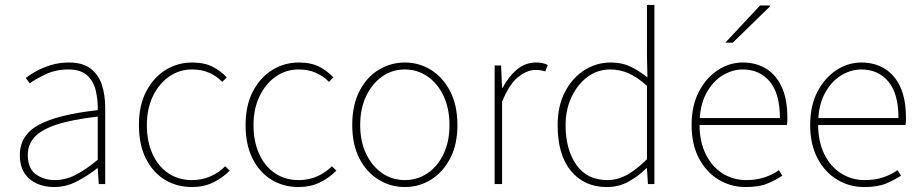

<svg xmlns="http://www.w3.org/2000/svg" viewBox="-20 -742 3710 774"><path d="M198 12Q161 12 129.5 -1.5Q98 -15 79 -43.5Q60 -72 60 -117Q60 -197 136 -238.5Q212 -280 374 -298Q375 -337 366.5 -375Q358 -413 332 -437.5Q306 -462 256 -462Q205 -462 164 -442.5Q123 -423 100 -406L84 -428Q99 -440 125 -454.5Q151 -469 185 -479.5Q219 -490 258 -490Q314 -490 346 -465Q378 -440 391 -399Q404 -358 404 -310V0H378L374 -64H372Q335 -34 290.5 -11Q246 12 198 12ZM200 -16Q244 -16 285 -37Q326 -58 374 -98V-272Q269 -260 207.5 -239.5Q146 -219 119 -189Q92 -159 92 -118Q92 -63 124.5 -39.5Q157 -16 200 -16Z M754 12Q693 12 644.5 -17.5Q596 -47 568 -103Q540 -159 540 -238Q540 -318 570 -374.5Q600 -431 648.5 -460.5Q697 -490 754 -490Q804 -490 837 -473Q870 -456 894 -430L876 -412Q854 -435 823.5 -448.5Q793 -462 754 -462Q703 -462 662 -433.5Q621 -405 596.5 -354.5Q572 -304 572 -238Q572 -172 594.5 -122Q617 -72 658 -44Q699 -16 754 -16Q795 -16 829.5 -31.5Q864 -47 888 -72L906 -54Q876 -24 838.5 -6Q801 12 754 12Z M1184 12Q1123 12 1074.5 -17.5Q1026 -47 998 -103Q970 -159 970 -238Q970 -318 1000 -374.5Q1030 -431 1078.5 -460.5Q1127 -490 1184 -490Q1234 -490 1267 -473Q1300 -456 1324 -430L1306 -412Q1284 -435 1253.5 -448.5Q1223 -462 1184 -462Q1133 -462 1092 -433.5Q1051 -405 1026.5 -354.5Q1002 -304 1002 -238Q1002 -172 1024.5 -122Q1047 -72 1088 -44Q1129 -16 1184 -16Q1225 -16 1259.5 -31.5Q1294 -47 1318 -72L1336 -54Q1306 -24 1268.5 -6Q1231 12 1184 12Z M1612 12Q1555 12 1506.5 -17.5Q1458 -47 1429 -103Q1400 -159 1400 -238Q1400 -318 1429 -374.5Q1458 -431 1506.5 -460.5Q1555 -490 1612 -490Q1669 -490 1717 -460.5Q1765 -431 1794.5 -374.5Q1824 -318 1824 -238Q1824 -159 1794.5 -103Q1765 -47 1717 -17.5Q1669 12 1612 12ZM1612 -16Q1663 -16 1704 -44Q1745 -72 1768.5 -122Q1792 -172 1792 -238Q1792 -304 1768.5 -354.5Q1745 -405 1704 -433.5Q1663 -462 1612 -462Q1561 -462 1520.5 -433.5Q1480 -405 1456 -354.5Q1432 -304 1432 -238Q1432 -172 1456 -122Q1480 -72 1520.5 -44Q1561 -16 1612 -16Z M1974 0V-478H2000L2004 -388H2006Q2029 -432 2063 -461Q2097 -490 2142 -490Q2154 -490 2165 -488Q2176 -486 2188 -480L2178 -454Q2169 -457 2160.5 -458.5Q2152 -460 2138 -460Q2105 -460 2069 -431.5Q2033 -403 2004 -332V0Z M2426 12Q2336 12 2282 -52.5Q2228 -117 2228 -238Q2228 -315 2257.5 -371.5Q2287 -428 2335.5 -459Q2384 -490 2442 -490Q2486 -490 2519.5 -474.5Q2553 -459 2590 -430L2588 -520V-722H2618V0H2592L2588 -64H2586Q2556 -34 2516 -11Q2476 12 2426 12ZM2428 -16Q2470 -16 2509 -38Q2548 -60 2588 -100V-396Q2548 -432 2513 -447Q2478 -462 2440 -462Q2389 -462 2348.5 -432Q2308 -402 2284 -351Q2260 -300 2260 -238Q2260 -139 2303.5 -77.5Q2347 -16 2428 -16Z M2986 12Q2926 12 2876.5 -18Q2827 -48 2797.5 -104Q2768 -160 2768 -238Q2768 -316 2797.5 -372.5Q2827 -429 2874 -459.5Q2921 -490 2974 -490Q3029 -490 3069.5 -464.5Q3110 -439 3132 -390Q3154 -341 3154 -270Q3154 -263 3154 -255Q3154 -247 3152 -238H2784V-266H3124Q3124 -365 3083 -413.5Q3042 -462 2974 -462Q2932 -462 2892 -437.5Q2852 -413 2826 -363.5Q2800 -314 2800 -240Q2800 -172 2824.5 -121.5Q2849 -71 2892 -43.5Q2935 -16 2988 -16Q3029 -16 3062 -27Q3095 -38 3120 -56L3134 -34Q3107 -16 3073.5 -2Q3040 12 2986 12ZM2904 -570 3044 -720H3082L3084 -716L2934 -570Z M3464 12Q3404 12 3354.5 -18Q3305 -48 3275.5 -104Q3246 -160 3246 -238Q3246 -316 3275.5 -372.5Q3305 -429 3352 -459.5Q3399 -490 3452 -490Q3507 -490 3547.5 -464.5Q3588 -439 3610 -390Q3632 -341 3632 -270Q3632 -263 3632 -255Q3632 -247 3630 -238H3262V-266H3602Q3602 -365 3561 -413.5Q3520 -462 3452 -462Q3410 -462 3370 -437.5Q3330 -413 3304 -363.5Q3278 -314 3278 -240Q3278 -172 3302.5 -121.5Q3327 -71 3370 -43.5Q3413 -16 3466 -16Q3507 -16 3540 -27Q3573 -38 3598 -56L3612 -34Q3585 -16 3551.5 -2Q3518 12 3464 12Z"/></svg>

Font: Mada ExtraLight
Style: Regular
Weight: 250
Designer: Khaled Hosny
Version: Version 1.5